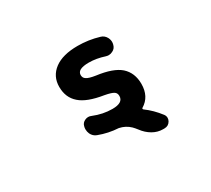

<svg xmlns="http://www.w3.org/2000/svg" viewBox="-132 -790 1265 1150"><g transform="rotate(-30 500.0 -215.0)"><path d="M699.2 129.9Q662.1 129.9 628.4 110.4Q594.7 90.8 570.3 57.6Q557.6 41 545.9 29.3Q515.6 0 472.7 -8.8Q403.3 -12.7 338.9 -37.1Q314.5 -45.9 302.7 -70.3Q295.9 -85.9 295.9 -102.5Q295.9 -112.3 298.8 -122.1Q303.7 -143.6 325.2 -153.3Q335.9 -158.2 346.7 -158.2Q357.4 -158.2 368.2 -153.3Q432.6 -127 498 -127Q572.3 -127 572.3 -173.8Q572.3 -193.4 558.6 -203.1Q543.9 -213.9 496.1 -222.7Q384.8 -240.2 336.9 -283.2Q287.1 -326.2 287.1 -400.4Q287.1 -473.6 344.7 -516.6Q401.4 -558.6 504.9 -558.6Q580.1 -558.6 651.4 -537.1Q675.8 -530.3 688.5 -506.8Q696.3 -491.2 696.3 -475.6Q696.3 -466.8 693.4 -457Q687.5 -433.6 666 -423.8Q653.3 -417 639.6 -417Q630.9 -417 621.1 -419.9Q564.5 -438.5 512.7 -438.5Q472.7 -438.5 452.1 -427.7Q434.6 -418 433.6 -398.4Q433.6 -377.9 449.2 -368.2Q465.8 -356.4 511.7 -349.6Q624 -335 672.9 -292Q722.7 -247.1 722.7 -170.9Q722.7 -83 656.2 -43Q653.3 -41 653.3 -38.1Q653.3 -35.2 656.2 -32.2Q707 4.9 748 58.6Q756.8 70.3 756.8 84Q756.8 94.7 751 105.5Q737.3 129.9 709 129.9Z"/></g></svg>

Font: Rounded-X Mgen+ 1mn bold
Style: Bold
Weight: 700
Designer: [Source Han Sans]
Ryoko NISHIZUKA  (kana & ideographs); Paul D. Hunt (Latin, Greek & Cyrillic); Wenlong ZHANG  (bopomofo
Version: Version 1.059.20150602